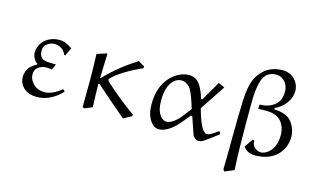

<svg xmlns="http://www.w3.org/2000/svg" viewBox="-101 -1013 2562 1529"><g transform="rotate(15 1180.5 -248.0)"><path d="M392 -430C361 -452 326 -471 287 -471C242 -471 195 -456 163 -424C136 -397 120 -363 120 -320C120 -290 140 -256 163 -242V-235C144 -226 127 -213 112 -199C89 -176 78 -142 78 -109C78 -78 90 -49 113 -26C142 3 186 15 226 15C305 15 377 -25 430 -82L422 -96L413 -98C392 -81 368 -65 344 -54C323 -45 302 -38 280 -38C246 -38 214 -44 187 -69C164 -91 148 -118 148 -151C148 -169 152 -189 166 -202C186 -222 213 -232 241 -232C257 -232 272 -231 287 -227L308 -274C291 -275 258 -276 257 -276C232 -276 206 -278 187 -296C172 -312 169 -332 169 -353C169 -371 174 -388 186 -400C205 -419 229 -430 255 -430C282 -430 308 -421 328 -402C338 -392 346 -380 351 -366L362 -365Z M990 -441 939 -472C845 -412 757 -344 681 -262L675 -264C676 -295 680 -401 682 -459L677 -465L598 -439C604 -293 603 -147 601 -1L617 4L680 -22C677 -85 674 -151 674 -212L683 -216C759 -146 849 -70 934 2L1001 -34L1002 -48C913 -112 827 -180 747 -255L743 -266C743 -268 743 -270 744 -272C787 -323 900 -388 989 -426Z M1444 -212C1417 -174 1386 -134 1361 -108C1348 -96 1330 -82 1314 -73C1302 -67 1290 -62 1277 -62C1261 -62 1245 -69 1233 -81C1198 -116 1191 -167 1191 -216C1191 -249 1194 -283 1204 -315C1212 -340 1224 -364 1243 -383C1260 -400 1283 -411 1307 -411C1333 -411 1357 -398 1375 -379C1400 -354 1427 -268 1444 -212ZM1599 -468 1505 -307 1495 -308C1489 -331 1481 -355 1467 -383C1458 -403 1446 -423 1430 -439C1411 -458 1385 -468 1357 -468C1301 -468 1249 -441 1209 -401C1148 -340 1125 -254 1125 -169C1125 -112 1136 -53 1177 -12C1191 3 1210 12 1231 12C1255 12 1277 4 1298 -7C1324 -21 1348 -41 1369 -62C1375 -68 1382 -76 1387 -82L1452 -160L1463 -158L1509 -24C1512 -12 1519 -3 1527 5C1537 15 1550 20 1563 20C1581 20 1597 10 1611 1C1631 -13 1680 -49 1714 -76L1707 -95L1697 -96C1670 -75 1635 -50 1610 -50C1600 -50 1592 -57 1585 -64C1568 -81 1559 -104 1549 -125C1534 -161 1522 -199 1512 -237C1512 -238 1604 -376 1650 -445Z M2080 -380 2081 -392C2107 -402 2130 -419 2150 -440C2183 -473 2204 -516 2204 -563C2204 -638 2143 -698 2068 -698C2005 -698 1951 -679 1912 -642C1883 -614 1870 -596 1853 -560C1831 -513 1823 -435 1821 -384C1813 -194 1817 -3 1812 187L1824 202L1900 169C1893 44 1891 -82 1891 -208C1891 -278 1891 -385 1892 -416C1893 -460 1897 -503 1907 -545C1914 -572 1923 -600 1944 -621C1965 -642 1996 -651 2025 -651C2085 -651 2126 -596 2126 -540C2126 -502 2119 -463 2091 -436C2056 -401 2007 -386 1957 -386L1955 -350C1976 -352 1997 -352 2018 -352C2062 -352 2108 -344 2140 -312C2170 -281 2183 -237 2183 -194C2183 -144 2172 -92 2136 -56C2117 -37 2092 -21 2063 -21C2043 -21 2024 -30 2010 -44C1996 -58 1989 -77 1991 -97L1978 -103L1929 -34C1933 -27 1937 -21 1943 -15C1964 6 1993 15 2023 15C2091 15 2159 -3 2207 -51C2247 -91 2268 -146 2268 -202C2268 -250 2248 -300 2214 -335C2184 -366 2129 -378 2080 -380Z"/></g></svg>

Font: Neo Euler
Style: Euler
Weight: 500
Designer: Hermann Zapf
Version: Version 000.002